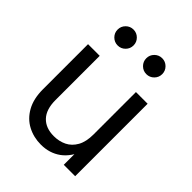

<svg xmlns="http://www.w3.org/2000/svg" viewBox="-209 -842 966 966"><g transform="rotate(45 273.5 -359.5)"><path d="M251 9.8Q199.2 9.8 156 -12.9Q112.8 -35.6 87.2 -81.3Q61.5 -127 61.5 -195.3V-515.6H144.5V-201.2Q144.5 -134.3 176.8 -100.3Q209 -66.4 266.6 -66.4Q304.2 -66.4 335 -81.5Q365.7 -96.7 384 -129.4Q402.3 -162.1 402.3 -213.9V-515.6H485.4V0H404.3V-125H427.7Q402.3 -55.7 357.2 -22.9Q312 9.8 251 9.8ZM375.5 -616.2Q352.1 -616.2 335.4 -632.8Q318.8 -649.4 318.8 -672.9Q318.8 -696.3 335.4 -712.9Q352.1 -729.5 375.5 -729.5Q398.9 -729.5 415.5 -712.9Q432.1 -696.3 432.1 -672.9Q432.1 -649.4 415.5 -632.8Q398.9 -616.2 375.5 -616.2ZM171.4 -616.2Q147.9 -616.2 131.3 -632.8Q114.7 -649.4 114.7 -672.9Q114.7 -696.3 131.3 -712.9Q147.9 -729.5 171.4 -729.5Q194.8 -729.5 211.4 -712.9Q228 -696.3 228 -672.9Q228 -649.4 211.4 -632.8Q194.8 -616.2 171.4 -616.2Z"/></g></svg>

Font: Inter Khmer Looped
Style: Regular
Weight: 400
Designer: Rasmus Andersson, Sovichet Tep
Foundry: Anagata Design
Version: Version 1.000